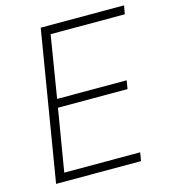

<svg xmlns="http://www.w3.org/2000/svg" viewBox="-109 -815 796 902"><g transform="rotate(-15 289.0 -364.0)"><path d="M52.2 0 172.4 -727.5H577.6L570.3 -686H209.5L160.2 -384.3H498.5L491.7 -343.3H153.3L103 -41H472.2L465.3 0Z"/></g></svg>

Font: Inter Tight ExtraLight
Style: Italic
Weight: 250
Italic angle: -9.39999°
Designer: Rasmus Andersson
Foundry: rsms
Version: Version 3.004